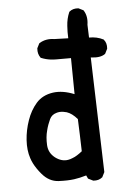

<svg xmlns="http://www.w3.org/2000/svg" viewBox="-54 -804 609 854"><g transform="rotate(-5 250.0 -377.0)"><path d="M326.7 7.3 307.1 -2.4 305.2 -3.4 304.2 -5.4 298.3 -18.1Q283.7 -13.7 270 -10.7Q256.3 -7.8 243.7 -5.9Q215.3 -2 174.3 -3.9Q131.8 -5.9 100.1 -43.5Q89.8 -55.7 81.5 -67.9Q73.2 -80.1 67.1 -92Q61 -104 57.1 -116.2Q44.9 -152.3 47.9 -197.8Q50.8 -242.2 65.9 -285.2Q80.6 -328.1 107.9 -359.4Q135.7 -391.1 183.1 -397.9Q226.6 -403.8 278.3 -382.8L276.4 -543.9H210.9Q198.7 -543.9 187.5 -545.2Q176.3 -546.4 165.3 -549.3Q154.3 -552.2 144.5 -556.2L142.6 -556.6L141.6 -558.1Q128.9 -575.2 130.9 -599.1V-600.1L131.3 -601.1L141.1 -620.6L142.1 -622.1L143.6 -623Q172.4 -640.6 209.5 -634.8L272 -632.8Q270.5 -659.7 272.5 -688Q274.4 -720.2 286.6 -748.5L287.1 -749.5L288.1 -750.5Q303.7 -763.7 327.6 -761.7H328.6L329.6 -761.2L349.1 -751.5L350.6 -750.5L351.6 -749Q368.2 -722.2 362.3 -685.1L364.3 -627.9Q399.4 -628.4 427.7 -613.8L428.7 -613.3L429.2 -612.3Q436 -604.5 438.7 -594.5Q441.4 -584.5 440.4 -572.8V-571.8L439.9 -570.8L430.2 -551.3L429.2 -549.8L428.2 -548.8Q406.7 -533.2 364.3 -539.1Q372.1 -267.6 375 -188.5Q377.9 -108.4 379.9 -27.3V-25.9L379.4 -24.9L369.6 -5.4L369.1 -3.9L368.2 -3.4Q352.5 9.8 328.6 7.8H327.6ZM288.1 -127Q287.1 -164.6 285.9 -200.7Q284.7 -236.8 283.2 -271Q260.3 -297.9 236.3 -305.7Q228 -308.1 220.2 -309.1Q212.4 -310.1 204.8 -309.6Q197.3 -309.1 189.9 -306.6Q169.4 -300.8 160.2 -281.7Q155.3 -271 150.6 -258.5Q146 -246.1 142.6 -231.9Q134.8 -203.6 136.7 -167.5Q137.7 -149.9 145 -136Q152.3 -122.1 166.5 -110.8Q194.8 -89.4 224.1 -94.2Q229 -94.7 233.9 -96.4Q238.8 -98.1 244.1 -100.1Q249.5 -102.1 254.9 -104.7Q260.3 -107.4 265.6 -110.8Q271 -114.3 276.6 -118.2Q282.2 -122.1 288.1 -127Z"/></g></svg>

Font: NaikaiFont
Style: SemiBold
Weight: 600
Version: Version 1.89